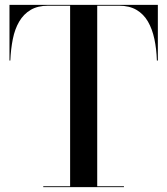

<svg xmlns="http://www.w3.org/2000/svg" viewBox="-20 -770 688 790"><path d="M158 0V-3.5H268.5V-746.5H178Q135 -746.5 106 -729.2Q77 -712 59 -681.2Q41 -650.5 32.8 -609.5Q24.5 -568.5 22.5 -521H19V-750H629.5V-521H625.5Q624 -568.5 615.2 -609.5Q606.5 -650.5 588.8 -681.2Q571 -712 541.8 -729.2Q512.5 -746.5 470 -746.5H380V-3.5H490V0Z"/></svg>

Font: Bodoni Moda 48pt Medium
Style: Regular
Weight: 500
Designer: Owen Earl
Foundry: indestructible type
Version: Version 2.005